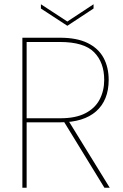

<svg xmlns="http://www.w3.org/2000/svg" viewBox="-20 -881 575 901"><path d="M469 -506Q469 -588 421.5 -636Q374 -684 261 -684H105V-326H263Q335 -326 380.5 -349.5Q426 -373 447.5 -414Q469 -455 469 -506ZM85 -704H261Q341 -704 391.5 -679Q442 -654 466 -609.5Q490 -565 490 -506Q490 -458 475 -421Q460 -384 431 -358.5Q402 -333 360 -320Q318 -307 263 -307H105V0H85ZM277 -315H301L495 0H470ZM296 -780 419 -861V-841L296 -760L172 -841V-861Z"/></svg>

Font: Poppins Devanagari Thin
Style: Regular
Weight: 100
Designer: Ninad Kale (Devanagari), Jonny Pinhorn (Latin)
Foundry: Indian Type Foundry
Version: 4.005